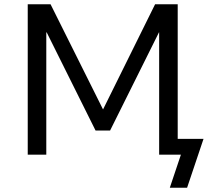

<svg xmlns="http://www.w3.org/2000/svg" viewBox="-20 -725 981 900"><path d="M776 155 828 0H726V-574L725 -573L496 -113H428L199 -573H197V0H110V-705H217L464 -210H462L707 -705H813V-74H934L857 155Z"/></svg>

Font: Nunito Sans 7pt
Style: Regular
Weight: 400
Designer: Vernon Adams
Foundry: Vernon Adams
Version: Version 3.101;gftools[0.9.27]